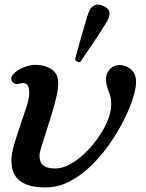

<svg xmlns="http://www.w3.org/2000/svg" viewBox="-20 -809 640 841"><path d="M178 12Q30 12 30 -104Q30 -135 42 -176Q54 -217 69 -260Q84 -303 96 -340.5Q108 -378 108 -402Q108 -431 97 -440Q86 -449 67 -443Q46 -436 34.5 -450.5Q23 -465 36 -481Q51 -501 81.5 -513Q112 -525 133 -525Q175 -525 205 -506Q235 -487 235 -444Q235 -419 226.5 -383Q218 -347 206 -307.5Q194 -268 182 -231Q170 -194 161.5 -166.5Q153 -139 153 -128Q153 -98 169.5 -84.5Q186 -71 222 -71Q254 -71 288 -90Q322 -109 353.5 -139.5Q385 -170 411 -207.5Q437 -245 452 -282Q467 -319 467 -350Q467 -377 462 -392.5Q457 -408 452 -420Q447 -432 445 -450Q441 -482 458.5 -503Q476 -524 505 -524Q532 -524 554 -505Q576 -486 576 -449Q576 -422 562 -378Q548 -334 522 -282Q496 -230 460 -178.5Q424 -127 379.5 -83.5Q335 -40 284.5 -14Q234 12 178 12ZM332.2 -538Q325.6 -535.4 318.2 -539.2Q310.8 -543 308.7 -548.7Q309.8 -552.8 315.3 -573.3Q320.8 -593.8 328.9 -622.7Q337 -651.6 345.6 -680.8Q354.1 -710 361 -733.1Q367.9 -756.1 372 -763.1Q379.1 -778.7 395 -786.2Q410.9 -793.6 432.2 -782.8Q456.6 -772.6 458.9 -756.6Q461.2 -740.6 454 -725Q450.5 -717.1 437.8 -697.1Q425.1 -677.1 408.3 -651.2Q391.5 -625.3 374.6 -600.6Q357.7 -575.8 345.7 -558.5Q333.8 -541.2 332.2 -538Z"/></svg>

Font: Zen Antique Soft
Style: Regular
Weight: 400
Designer: Yoshimichi Ohira
Foundry: Positype
Version: Version 1.001